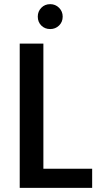

<svg xmlns="http://www.w3.org/2000/svg" viewBox="-20 -905 484 925"><path d="M189 -695V-92H424V0H75V-695ZM222 -765Q196 -765 179 -782Q162 -799 162 -825Q162 -850 179 -867.5Q196 -885 222 -885Q247 -885 264.5 -867.5Q282 -850 282 -825Q282 -799 264.5 -782Q247 -765 222 -765Z"/></svg>

Font: SVN-Poppins Medium
Style: Regular
Weight: 500
Designer: Ninad Kale (Devanagari), Jonny Pinhorn (Latin)
Foundry: Indian Type Foundry
Version: Version 3.002 2017; ttfautohint (v1.8.3)